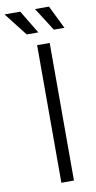

<svg xmlns="http://www.w3.org/2000/svg" viewBox="-145 -921 479 962"><g transform="rotate(-10 94.0 -440.0)"><path d="M150 0H86V-700H150ZM103 -762H44L-48 -880H32ZM236 -762H182L107 -880H178Z"/></g></svg>

Font: Space Grotesk Variable Light
Style: Regular
Weight: 300
Designer: Florian Karsten
Foundry: Florian Karsten
Version: Version 2.000